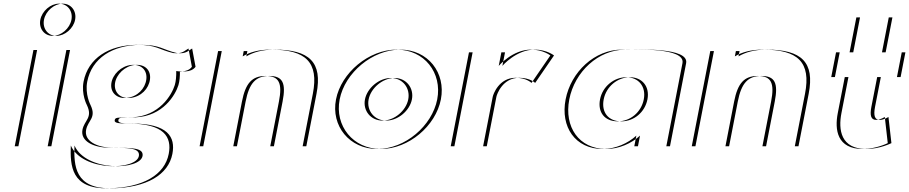

<svg xmlns="http://www.w3.org/2000/svg" viewBox="-20 -799 4967 1049"><path d="M220.3 -691C229.6 -739 276.4 -779 322.4 -779C368.4 -779 399.6 -739 390.3 -691C381 -643 334.2 -603 288.2 -603C242.2 -603 211 -643 220.3 -691ZM80.5 0 182.7 -526H362.7L260.5 0ZM200.3 -691C191 -643 222.2 -603 268.2 -603C314.2 -603 361 -643 370.3 -691C379.6 -739 348.4 -779 302.4 -779C256.4 -779 209.6 -739 200.3 -691ZM60.5 0H240.5L342.7 -526H162.7Z M450.5 -90C460.6 -142.2 508.1 -155 474.7 -225C474.7 -225 443.2 -284 456.6 -353C481.5 -481 594.4 -552.6 746.7 -554C854.9 -555 868.4 -527 946.9 -509C997.7 -503.5 1007.9 -522.3 1029.8 -534L1048.4 -434C1022.4 -398 962.9 -411 962.9 -411C963.4 -383 961.3 -354.9 954.9 -334C938.6 -281 870.9 -164 720.7 -158C637.5 -157 629.7 -158 626.6 -142C623.5 -126 652.1 -124 701.1 -124C897.1 -124 939.9 -51 921.8 42C899.9 155 782.9 227 589.3 230C388.7 233 383.2 107 386.8 -4C450.6 141 750.3 132 759.1 51C763.6 9.6 703.4 8 598.4 8C508.4 8 438.6 -29 450.5 -90ZM608.2 -343C614.6 -393 663 -438.4 715.8 -444C772 -450 805.9 -415 799.4 -365C793 -315 751.3 -270 691.8 -264C639 -258.7 601.8 -293 608.2 -343ZM430.5 -90C418.6 -29 488.4 8 578.4 8C683.4 8 743.6 9.6 739.1 51C730.3 132 430.6 141 366.8 -4C363.2 107 368.7 233 569.3 230C762.9 227 879.9 155 901.8 42C919.9 -51 877.1 -124 681.1 -124C632.1 -124 603.5 -126 606.6 -142C609.7 -158 617.5 -157 700.7 -158C850.9 -164 918.6 -281 934.9 -334C941.3 -354.9 943.4 -383 942.9 -411C942.9 -411 1002.4 -398 1028.4 -434L1009.8 -534C987.9 -522.3 977.7 -503.5 926.9 -509C848.4 -527 834.9 -555 726.7 -554C574.4 -552.6 461.5 -481 436.6 -353C423.2 -284 454.7 -225 454.7 -225C488.1 -155 440.6 -142.2 430.5 -90ZM588.2 -343C581.8 -293 619 -258.7 671.8 -264C731.3 -270 773 -315 779.4 -365C785.9 -415 752 -450 695.8 -444C643 -438.4 594.6 -393 588.2 -343Z M1274.5 0H1090.5L1191.6 -520H1331.6L1325.9 -491C1364.4 -514 1414.1 -528 1479.1 -528C1671.1 -528 1742.7 -459 1709.3 -287L1653.5 0H1476.5L1523.9 -244C1543.6 -345 1525.1 -384 1451.1 -384C1377.1 -384 1341.6 -345 1321.9 -244ZM1254.5 0 1301.9 -244C1321.6 -345 1357.1 -384 1431.1 -384C1505.1 -384 1523.6 -345 1503.9 -244L1456.5 0H1633.5L1689.3 -287C1722.7 -459 1651.1 -528 1459.1 -528C1394.1 -528 1344.4 -514 1305.9 -491L1311.6 -520H1171.6L1070.5 0Z M1994 -256C2006 -317.8 2070.9 -372.9 2135.5 -372.9C2200.1 -372.9 2242.5 -317.8 2230.5 -256C2218.5 -194.3 2154.8 -140.1 2090.2 -140.1C2025.6 -140.1 1982 -194.3 1994 -256ZM1835.8 -256C1863.9 -401 2014.6 -528 2166.6 -528C2318.6 -528 2416.9 -401 2388.8 -256C2360.6 -111 2213.1 15 2061.1 15C1909.1 15 1807.6 -111 1835.8 -256ZM1974 -256C1962 -194.3 2005.6 -140.1 2070.2 -140.1C2134.8 -140.1 2198.5 -194.3 2210.5 -256C2222.5 -317.8 2180.1 -372.9 2115.5 -372.9C2050.9 -372.9 1986 -317.8 1974 -256ZM1815.8 -256C1787.6 -111 1889.1 15 2041.1 15C2193.1 15 2340.6 -111 2368.8 -256C2396.9 -401 2298.6 -528 2146.6 -528C1994.6 -528 1843.9 -401 1815.8 -256Z M2739.2 -513 2724.8 -439C2724.8 -439 2800.1 -528 2901.1 -528C2967.1 -528 3006.9 -496 3006.9 -496L2903.8 -346C2903.8 -346 2876.2 -374 2817.2 -374C2725.2 -374 2694.5 -283 2692 -270L2639.5 0H2462.5L2562.2 -513ZM2719.2 -513H2542.2L2442.5 0H2619.5L2672 -270C2674.5 -283 2705.2 -374 2797.2 -374C2856.2 -374 2883.8 -346 2883.8 -346L2986.9 -496C2986.9 -496 2947.1 -528 2881.1 -528C2780.1 -528 2704.8 -439 2704.8 -439Z M3278.3 -256C3292.1 -327 3354.8 -377 3421.8 -377C3487.8 -377 3531.1 -327 3517.3 -256C3503.7 -186 3443.9 -136 3374.9 -136C3302.9 -136 3264.7 -186 3278.3 -256ZM3728.7 -454 3640.5 0H3465.5L3476.8 -58C3430.6 -16 3362.6 15 3292.6 15C3142.6 15 3061.1 -106 3090.3 -256C3119.4 -406 3248.1 -528 3398.1 -528C3467.1 -528 3745.2 -541 3728.7 -454ZM3258.3 -256C3244.7 -186 3282.9 -136 3354.9 -136C3423.9 -136 3483.7 -186 3497.3 -256C3511.1 -327 3467.8 -377 3401.8 -377C3334.8 -377 3272.1 -327 3258.3 -256ZM3708.7 -454C3725.2 -541 3447.1 -528 3378.1 -528C3228.1 -528 3099.4 -406 3070.3 -256C3041.1 -106 3122.6 15 3272.6 15C3342.6 15 3410.6 -16 3456.8 -58L3445.5 0H3620.5Z M3963.5 0H3779.5L3880.6 -520H4020.6L4014.9 -491C4053.4 -514 4103.1 -528 4168.1 -528C4360.1 -528 4431.7 -459 4398.3 -287L4342.5 0H4165.5L4212.9 -244C4232.6 -345 4214.1 -384 4140.1 -384C4066.1 -384 4030.6 -345 4010.9 -244ZM3943.5 0 3990.9 -244C4010.6 -345 4046.1 -384 4120.1 -384C4194.1 -384 4212.6 -345 4192.9 -244L4145.5 0H4322.5L4378.3 -287C4411.7 -459 4340.1 -528 4148.1 -528C4083.1 -528 4033.4 -514 3994.9 -491L4000.6 -520H3860.6L3759.5 0Z M4641.7 -513 4678.8 -704H4855.8L4818.7 -513H4926.7L4900.5 -378H4792.5L4760.8 -215C4751.5 -167 4759 -144 4787 -144C4810 -144 4834.1 -160 4834.1 -160L4850.3 -17C4850.3 -17 4787.1 15 4714.1 15C4573.1 15 4559.5 -90 4577.2 -181L4615.5 -378H4541.5L4567.7 -513ZM4621.7 -513H4547.7L4521.5 -378H4595.5L4557.2 -181C4539.5 -90 4553.1 15 4694.1 15C4767.1 15 4830.3 -17 4830.3 -17L4814.1 -160C4814.1 -160 4790 -144 4767 -144C4739 -144 4731.5 -167 4740.8 -215L4772.5 -378H4880.5L4906.7 -513H4798.7L4835.8 -704H4658.8Z"/></svg>

Font: Hussar Plate
Style: Obl
Weight: 700
Foundry: Cannot Into Space Fonts
Version: Version 0.798247